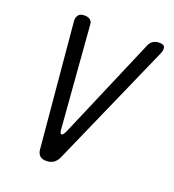

<svg xmlns="http://www.w3.org/2000/svg" viewBox="-136 -846 872 961"><g transform="rotate(20 300.0 -365.0)"><path d="M170 -33 110 -694Q108 -712 117 -726Q126 -740 151 -740Q169 -740 180 -732Q191 -724 192 -709L235 -162Q237 -141 245 -141Q253 -141 263 -162L497 -709Q504 -724 517.5 -732Q531 -740 549 -740Q574 -740 578 -726Q582 -712 574 -694L282 -33Q273 -12 257 -1Q241 10 218 10Q196 10 184 -1Q172 -12 170 -33Z"/></g></svg>

Font: Maple Mono Light
Style: Italic
Weight: 300
Italic angle: -10°
Monospace: yes
Designer: subframe7536
Version: Version 7.000